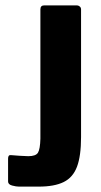

<svg xmlns="http://www.w3.org/2000/svg" viewBox="-20 -693 376 713"><path d="M281 -184Q281 -114 266 -74Q251 -34 216.5 -17Q182 0 124 0H50Q40 0 25 -4Q10 -8 10 -19V-104Q10 -118 20 -117Q31 -116 53 -114.5Q75 -113 85 -113Q113 -113 121 -126Q129 -139 130 -178V-658Q130 -673 144 -673H266Q271 -673 276 -669Q281 -665 281 -658Z"/></svg>

Font: Glory Thin ExtraBold
Style: Regular
Weight: 800
Version: Version 1.011